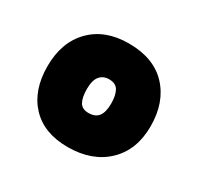

<svg xmlns="http://www.w3.org/2000/svg" viewBox="-90 -810 603 582"><g transform="rotate(30 211.0 -519.5)"><path d="M205 -337Q122 -337 76 -386Q30 -435 30 -519Q30 -603 78.5 -652.5Q127 -702 210 -702Q297 -702 344.5 -651.5Q392 -601 392 -517Q392 -434 341 -385.5Q290 -337 205 -337ZM254 -517Q254 -545 245 -561.5Q236 -578 212 -578Q192 -578 180 -564Q168 -550 168 -519Q168 -489 177 -473.5Q186 -458 208 -458Q232 -458 243 -472.5Q254 -487 254 -517Z"/></g></svg>

Font: Palanquin Dark
Style: Bold
Weight: 700
Designer: Pria Ravichandran
Version: Version 1.000